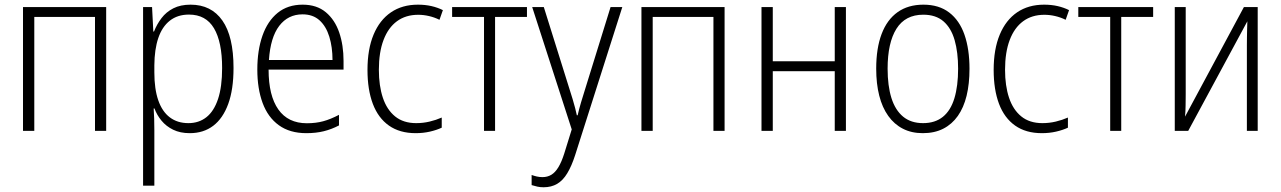

<svg xmlns="http://www.w3.org/2000/svg" viewBox="-20 -561 5490 823"><path d="M435.1 -530.8V0H387.2V-488.3H127V0H78.6V-530.8Z M796.9 -541Q885.7 -541 933.3 -472.9Q981 -404.8 981 -269.5Q981 -177.7 958.3 -115.5Q935.5 -53.2 893.8 -21.7Q852.1 9.8 793.5 9.8Q752.4 9.8 722.4 -4.9Q692.4 -19.5 672.4 -43.7Q652.3 -67.9 642.1 -96.2H638.7Q640.1 -75.7 640.9 -51.3Q641.6 -26.9 641.6 -2.9V234.9H593.3V-530.8H631.8L637.2 -425.8H640.1Q652.3 -457 672.4 -483.4Q692.4 -509.8 723.1 -525.4Q753.9 -541 796.9 -541ZM790 -498.5Q741.2 -498.5 708 -472.4Q674.8 -446.3 658.4 -397.7Q642.1 -349.1 641.6 -281.2V-250.5Q641.6 -179.7 658.4 -131.1Q675.3 -82.5 708 -57.9Q740.7 -33.2 787.6 -33.2Q832.5 -33.2 864.7 -58.6Q897 -84 914.6 -136.5Q932.1 -189 932.1 -269.5Q932.1 -381.3 897.2 -439.9Q862.3 -498.5 790 -498.5Z M1277.3 -541Q1337.9 -541 1376.7 -508.5Q1415.5 -476.1 1434.1 -421.6Q1452.6 -367.2 1452.6 -299.8V-262.7H1131.3Q1131.3 -150.9 1173.1 -91.8Q1214.8 -32.7 1295.4 -32.7Q1334 -32.7 1365.5 -41.3Q1397 -49.8 1433.1 -68.8V-23.4Q1401.4 -6.8 1367.9 1.5Q1334.5 9.8 1293 9.8Q1222.2 9.8 1175.3 -24.2Q1128.4 -58.1 1105.7 -119.6Q1083 -181.2 1083 -262.7Q1083 -345.2 1105 -408Q1127 -470.7 1170.2 -505.9Q1213.4 -541 1277.3 -541ZM1276.9 -499.5Q1214.8 -499.5 1177 -450.2Q1139.2 -400.9 1132.8 -303.7H1405.3Q1405.3 -358.9 1391.6 -403.6Q1377.9 -448.2 1349.6 -473.9Q1321.3 -499.5 1276.9 -499.5Z M1761.7 9.8Q1693.4 9.8 1647.2 -22.7Q1601.1 -55.2 1578.1 -116Q1555.2 -176.8 1555.2 -261.2Q1555.2 -350.1 1581.3 -412.6Q1607.4 -475.1 1655.8 -508.1Q1704.1 -541 1771.5 -541Q1802.7 -541 1829.3 -534.9Q1856 -528.8 1878.4 -517.6L1863.8 -476.1Q1842.3 -486.8 1818.8 -492.2Q1795.4 -497.6 1772.5 -497.6Q1719.2 -497.6 1681.6 -470Q1644 -442.4 1624 -389.6Q1604 -336.9 1604 -261.7Q1604 -193.4 1621.1 -142.1Q1638.2 -90.8 1673.6 -62Q1709 -33.2 1764.2 -33.2Q1793.5 -33.2 1821.3 -39.8Q1849.1 -46.4 1873.5 -57.1V-13.7Q1851.6 -3.4 1822.8 3.2Q1793.9 9.8 1761.7 9.8Z M2238.8 -488.3H2102.1V0H2054.7V-488.3H1918V-530.8H2238.8Z M2261.2 -530.8H2311L2419.4 -184.6Q2428.7 -156.2 2434.8 -135.3Q2440.9 -114.3 2445.3 -97.9Q2449.7 -81.5 2452.6 -66.9H2456.1Q2461.9 -92.8 2470.5 -121.8Q2479 -150.9 2489.7 -184.1L2597.2 -530.8H2647.5L2445.3 104Q2430.2 150.9 2411.6 181.6Q2393.1 212.4 2368.2 227.1Q2343.3 241.7 2310.1 241.7Q2295.4 241.7 2283.4 239Q2271.5 236.3 2258.8 232.4V189Q2269.5 192.9 2281.2 195.6Q2293 198.2 2305.2 198.2Q2326.7 198.2 2343.3 188.2Q2359.9 178.2 2373.5 155.8Q2387.2 133.3 2398.9 96.2L2430.7 -6.3Z M3085.9 -530.8V0H3038.1V-488.3H2777.8V0H2729.5V-530.8Z M3292.5 -530.8V-298.3H3558.1V-530.8H3606V0H3558.1V-255.9H3292.5V0H3244.1V-530.8Z M4135.7 -266.1Q4135.7 -201.7 4123.3 -150.6Q4110.8 -99.6 4085.7 -64Q4060.5 -28.3 4023.2 -9.3Q3985.8 9.8 3935.5 9.8Q3887.2 9.8 3850.1 -9.3Q3813 -28.3 3787.4 -64.2Q3761.7 -100.1 3748.8 -151.1Q3735.8 -202.1 3735.8 -266.6Q3735.8 -354 3759 -415.3Q3782.2 -476.6 3827.4 -508.8Q3872.6 -541 3938 -541Q4004.9 -541 4048.8 -507.3Q4092.8 -473.6 4114.3 -411.9Q4135.7 -350.1 4135.7 -266.1ZM3784.7 -266.6Q3784.7 -193.4 3801 -141.1Q3817.4 -88.9 3851.1 -61Q3884.8 -33.2 3936.5 -33.2Q3988.3 -33.2 4021.7 -60.3Q4055.2 -87.4 4071 -139.9Q4086.9 -192.4 4086.9 -266.6Q4086.9 -336.9 4072 -388.9Q4057.1 -440.9 4024.2 -469.5Q3991.2 -498 3937.5 -498Q3860.4 -498 3822.5 -437.7Q3784.7 -377.4 3784.7 -266.6Z M4445.8 9.8Q4377.4 9.8 4331.3 -22.7Q4285.2 -55.2 4262.2 -116Q4239.3 -176.8 4239.3 -261.2Q4239.3 -350.1 4265.4 -412.6Q4291.5 -475.1 4339.8 -508.1Q4388.2 -541 4455.6 -541Q4486.8 -541 4513.4 -534.9Q4540 -528.8 4562.5 -517.6L4547.9 -476.1Q4526.4 -486.8 4502.9 -492.2Q4479.5 -497.6 4456.5 -497.6Q4403.3 -497.6 4365.7 -470Q4328.1 -442.4 4308.1 -389.6Q4288.1 -336.9 4288.1 -261.7Q4288.1 -193.4 4305.2 -142.1Q4322.3 -90.8 4357.7 -62Q4393.1 -33.2 4448.2 -33.2Q4477.5 -33.2 4505.4 -39.8Q4533.2 -46.4 4557.6 -57.1V-13.7Q4535.6 -3.4 4506.8 3.2Q4478 9.8 4445.8 9.8Z M4922.9 -488.3H4786.1V0H4738.8V-488.3H4602.1V-530.8H4922.9Z M5062.5 -530.8V-158.2Q5062.5 -146.5 5062.3 -134.3Q5062 -122.1 5062 -109.6Q5062 -97.2 5061.3 -85.2Q5060.5 -73.2 5059.6 -61L5312 -530.8H5371.1V0H5324.7V-366.2Q5324.7 -382.8 5325 -400.4Q5325.2 -418 5325.7 -435.8Q5326.2 -453.6 5326.7 -469.7L5073.2 0H5015.6V-530.8Z"/></svg>

Font: Open Sans SemiCondensed Light
Style: Regular
Weight: 300
Width: 4
Designer: Monotype Design Team
Foundry: Monotype Imaging Inc.
Version: Version 3.000